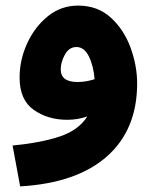

<svg xmlns="http://www.w3.org/2000/svg" viewBox="-20 -436 555 686"><path d="M470 -138Q470 -201 446.5 -265.5Q423 -330 376 -373Q329 -416 259 -416Q198 -416 151 -378Q104 -340 77 -281Q50 -222 50 -159Q50 -79 100.5 -43.5Q151 -8 220 -8Q258 -8 292 -20Q261 29 194 51.5Q127 74 25 84L52 230Q255 218 362.5 122.5Q470 27 470 -138ZM197 -188Q197 -214 212 -241Q227 -268 253 -268Q281 -268 297.5 -234.5Q314 -201 318 -153Q287 -143 257 -143Q197 -143 197 -188Z"/></svg>

Font: Noto Sans Arabic Extra
Style: Regular
Weight: 800
Designer: Nadine Chahine - Monotype Design Team
Foundry: Monotype Imaging Inc.
Version: Version 1.902